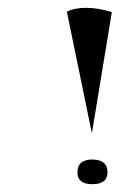

<svg xmlns="http://www.w3.org/2000/svg" viewBox="-20 -497 340 491"><path d="M216 -26Q178 -26 178 -56Q178 -89 216 -89Q255 -89 255 -56Q255 -26 216 -26ZM215 -156 151 -467Q170 -477 201 -477Q230 -477 266 -466Z"/></svg>

Font: Ekushey Buriganga
Style: Regular
Weight: 400
Designer: Al Mamun Sumon
Foundry: Al Mamun Sumon
Version: Version 1.0